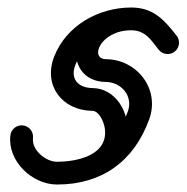

<svg xmlns="http://www.w3.org/2000/svg" viewBox="-20 -489 492 506"><path d="M325.6 -469.2C325.6 -469.2 325.6 -469.2 325.6 -469.2C240 -469.2 154.7 -421.8 122.8 -339.9C93.1 -263.8 143.7 -197.8 223.4 -196.9C241.5 -196.7 253.4 -167.3 255.8 -153.1C268.1 -80.7 184.7 -62.7 130.1 -62.7C113.5 -62.7 100.1 -49.3 100.1 -32.7C100.1 -16.1 113.5 -2.7 130.1 -2.7C378 -2.7 345.3 -255.6 224.1 -256.9C186.3 -257.3 164.1 -280.7 178.7 -318.1C201.5 -376.8 264.8 -409.2 325.6 -409.2C342.2 -409.2 355.6 -422.6 355.6 -439.2C355.6 -455.8 342.2 -469.2 325.6 -469.2ZM440.4 -353C453.4 -363.3 455.6 -382.1 445.4 -395.1C412.4 -436.8 384.4 -469.2 325.6 -469.2C155.3 -469.2 136.3 -274.3 258.9 -273C299.9 -272.6 331.7 -235.6 316.8 -195C284.8 -107.2 223.2 -62.7 130.1 -62.7C100.6 -62.7 63.2 -93.5 66.9 -125.2C68.8 -141.7 57 -156.5 40.5 -158.5C24.1 -160.4 9.2 -148.6 7.3 -132.1C7.3 -132.1 7.3 -132.1 7.3 -132.1C-0.6 -64.6 64.8 -2.7 130.1 -2.7C248.2 -2.7 332.6 -63.1 373.2 -174.4C402.1 -253.7 341.9 -332.1 259.6 -333C214.3 -333.5 244.8 -409.2 325.6 -409.2C363.1 -409.2 377.9 -383.7 398.3 -357.9C408.6 -344.9 427.5 -342.7 440.4 -353Z"/></svg>

Font: FRB American Cursive
Style: Bold Italic
Weight: 700
Italic angle: -25°
Version: Version 2.0;Modular Font Editor K font №1